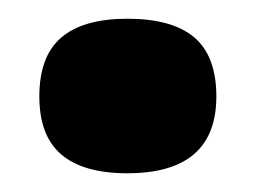

<svg xmlns="http://www.w3.org/2000/svg" viewBox="-20 -443 273 205"><path d="M116 -258Q69 -258 45.5 -278Q22 -298 22 -340Q22 -383 45.5 -403Q69 -423 116 -423Q164 -423 187.5 -403Q211 -383 211 -340Q211 -258 116 -258Z"/></svg>

Font: Bricolage Grotesque
Style: Bold
Weight: 700
Designer: Mathieu Triay
Foundry: Atelier Triay
Version: Version 1.001;gftools[0.9.33.dev8+g029e19f]